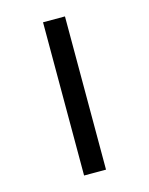

<svg xmlns="http://www.w3.org/2000/svg" viewBox="-93 -641 545 702"><g transform="rotate(-15 179.0 -290.0)"><path d="M221 -580H138V0H221Z"/></g></svg>

Font: Charger Monospace
Style: Regular
Weight: 400
Designer: Jasper
Foundry: Cannot Into Space Fonts
Version: Version 0.980